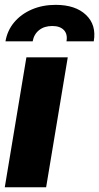

<svg xmlns="http://www.w3.org/2000/svg" viewBox="-25 -787 416 807"><path d="M-4.9 0 85.9 -545.9H259.8L168.9 0ZM-2 -613.3Q5.9 -659.2 34.9 -693.6Q64 -728 108.9 -747.3Q153.8 -766.6 209 -766.6Q292 -766.6 336.4 -724.4Q380.9 -682.1 369.1 -613.3H254.4Q259.8 -643.1 243.7 -660.4Q227.5 -677.7 194.8 -677.7Q161.1 -677.7 139.4 -660.4Q117.7 -643.1 112.3 -613.3Z"/></svg>

Font: Inter Tight ExtraBold
Style: Italic
Weight: 800
Italic angle: -9.39999°
Designer: Rasmus Andersson
Foundry: rsms
Version: Version 3.004